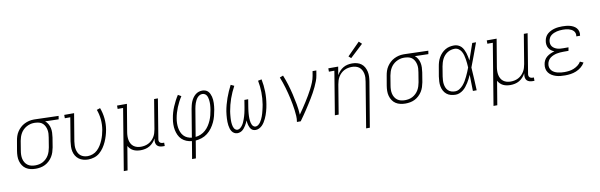

<svg xmlns="http://www.w3.org/2000/svg" viewBox="-57 -1354 6715 2148"><g transform="rotate(-10 3300.0 -280.0)"><path d="M248 8Q218 8 189.5 1.5Q161 -5 138 -20Q115 -35 99.5 -58.5Q84 -82 76.5 -109.5Q69 -137 69.5 -166.5Q70 -196 75 -226L94 -336Q98 -362 106.5 -388Q115 -414 130.5 -437.5Q146 -461 167 -480.5Q188 -500 213 -512.5Q238 -525 264.5 -531.5Q291 -538 318 -538Q322 -538 325.5 -538Q329 -538 333 -538L601 -530L595 -492L442 -496Q461 -481 474 -458.5Q487 -436 492.5 -411Q498 -386 497 -358.5Q496 -331 492 -304L474 -194Q469 -168 460.5 -141.5Q452 -115 437 -91Q422 -67 400.5 -47Q379 -27 354 -14.5Q329 -2 301.5 3Q274 8 248 8ZM248 -30Q270 -30 292.5 -34.5Q315 -39 335.5 -50Q356 -61 373.5 -78Q391 -95 402.5 -115Q414 -135 421 -157Q428 -179 432 -201L450 -311Q454 -333 455 -355Q456 -377 452 -397.5Q448 -418 439 -437Q430 -456 415.5 -470Q401 -484 381 -491Q361 -498 339 -499L326 -500Q324 -500 321 -500Q318 -500 315 -500Q293 -500 271.5 -494Q250 -488 230 -477Q210 -466 193 -449.5Q176 -433 164.5 -413Q153 -393 146 -372Q139 -351 135 -329L117 -219Q113 -196 112.5 -172.5Q112 -149 117 -127Q122 -105 133.5 -86Q145 -67 162.5 -54Q180 -41 202.5 -35.5Q225 -30 248 -30Z M843 8Q815 8 787.5 0.5Q760 -7 738.5 -23Q717 -39 703 -62Q689 -85 683 -112Q677 -139 678 -168Q679 -197 683 -226L727 -492H665V-530H777L725 -219Q722 -197 721 -174Q720 -151 724 -130Q728 -109 737.5 -89.5Q747 -70 763 -56.5Q779 -43 800.5 -36.5Q822 -30 844 -30Q873 -30 902.5 -41Q932 -52 954.5 -73.5Q977 -95 993.5 -121.5Q1010 -148 1022 -176.5Q1034 -205 1042 -233.5Q1050 -262 1055 -291Q1065 -351 1059.5 -409.5Q1054 -468 1034 -522L1073 -535Q1095 -477 1101.5 -413.5Q1108 -350 1097 -285Q1091 -251 1081 -218Q1071 -185 1056.5 -152.5Q1042 -120 1021.5 -90Q1001 -60 973.5 -36.5Q946 -13 911.5 -2.5Q877 8 843 8Z M1212 205 1327 -492H1265V-530H1377L1325 -219Q1321 -196 1320.5 -173Q1320 -150 1324 -128.5Q1328 -107 1338.5 -87.5Q1349 -68 1366 -55Q1383 -42 1404.5 -36Q1426 -30 1449 -30Q1471 -30 1493 -34.5Q1515 -39 1535.5 -49.5Q1556 -60 1573 -76.5Q1590 -93 1602 -112.5Q1614 -132 1620.5 -153.5Q1627 -175 1631 -197L1686 -530H1729L1655 -81Q1653 -71 1654.5 -61Q1656 -51 1662 -44Q1668 -37 1677.5 -33.5Q1687 -30 1697 -30H1712V8H1691Q1673 8 1655.5 3Q1638 -2 1626.5 -14.5Q1615 -27 1612 -45Q1609 -63 1612 -81L1614 -95Q1601 -71 1582.5 -50.5Q1564 -30 1540.5 -16.5Q1517 -3 1491 2.5Q1465 8 1440 8Q1418 8 1396.5 4Q1375 0 1357 -9Q1339 -18 1324.5 -32.5Q1310 -47 1300 -65L1255 205Z M1988 205 2021 7Q1989 4 1959.5 -8Q1930 -20 1908 -41Q1886 -62 1873 -90.5Q1860 -119 1854 -149.5Q1848 -180 1848.5 -213.5Q1849 -247 1855 -279Q1860 -312 1869.5 -344.5Q1879 -377 1892 -408Q1905 -439 1921 -470Q1937 -501 1956 -530L1992 -509Q1974 -482 1959 -453Q1944 -424 1932 -394.5Q1920 -365 1911 -334.5Q1902 -304 1897 -274Q1892 -247 1891.5 -219.5Q1891 -192 1895 -166Q1899 -140 1909 -116Q1919 -92 1936 -73.5Q1953 -55 1977 -44.5Q2001 -34 2027 -31L2080 -350Q2084 -370 2089 -390.5Q2094 -411 2102.5 -431Q2111 -451 2123.5 -469Q2136 -487 2153 -501.5Q2170 -516 2190.5 -523Q2211 -530 2232 -530Q2250 -530 2267.5 -524Q2285 -518 2297 -505.5Q2309 -493 2316.5 -477Q2324 -461 2328.5 -443.5Q2333 -426 2334.5 -408Q2336 -390 2335.5 -371Q2335 -352 2333 -333.5Q2331 -315 2328 -296Q2322 -261 2313 -226.5Q2304 -192 2288.5 -158.5Q2273 -125 2250.5 -94.5Q2228 -64 2198.5 -41Q2169 -18 2134 -6.5Q2099 5 2064 8L2031 205ZM2070 -32Q2101 -35 2130 -47.5Q2159 -60 2183 -81.5Q2207 -103 2224.5 -130Q2242 -157 2254 -185Q2266 -213 2273.5 -242.5Q2281 -272 2286 -302Q2288 -316 2290 -330.5Q2292 -345 2292.5 -359.5Q2293 -374 2292.5 -388.5Q2292 -403 2290 -416.5Q2288 -430 2284 -443.5Q2280 -457 2272.5 -468Q2265 -479 2252.5 -485.5Q2240 -492 2226 -492Q2210 -492 2195 -484Q2180 -476 2169 -463Q2158 -450 2150.5 -435Q2143 -420 2137.5 -405Q2132 -390 2128.5 -374.5Q2125 -359 2122 -344Z M2539 8Q2519 8 2502.5 -1.5Q2486 -11 2476 -26.5Q2466 -42 2460.5 -60Q2455 -78 2452.5 -97Q2450 -116 2449.5 -135.5Q2449 -155 2450 -174.5Q2451 -194 2453 -214Q2455 -234 2458 -254Q2464 -290 2474 -327Q2484 -364 2496.5 -399.5Q2509 -435 2524.5 -470Q2540 -505 2557 -538L2595 -520Q2578 -488 2563 -455Q2548 -422 2536 -387.5Q2524 -353 2515 -318Q2506 -283 2500 -248Q2498 -235 2496.5 -222.5Q2495 -210 2494 -197.5Q2493 -185 2492 -172.5Q2491 -160 2491 -148Q2491 -136 2491.5 -123.5Q2492 -111 2494 -99Q2496 -87 2499 -75.5Q2502 -64 2508 -54Q2514 -44 2524 -37Q2534 -30 2546 -30Q2563 -30 2577.5 -42Q2592 -54 2602.5 -69Q2613 -84 2620 -100Q2627 -116 2633 -132Q2639 -148 2644 -165Q2649 -182 2653 -198.5Q2657 -215 2660 -231.5Q2663 -248 2666 -265L2679 -345H2722L2709 -265Q2707 -252 2705 -238.5Q2703 -225 2701.5 -211.5Q2700 -198 2699 -185Q2698 -172 2697.5 -158.5Q2697 -145 2697.5 -132Q2698 -119 2699.5 -106Q2701 -93 2704 -80.5Q2707 -68 2712.5 -57Q2718 -46 2728 -38Q2738 -30 2752 -30Q2768 -30 2782.5 -41.5Q2797 -53 2807 -67.5Q2817 -82 2824.5 -97.5Q2832 -113 2838 -129Q2844 -145 2848.5 -161Q2853 -177 2857 -193.5Q2861 -210 2864.5 -226Q2868 -242 2871 -259Q2882 -328 2881 -395.5Q2880 -463 2867 -530L2908 -538Q2922 -468 2923.5 -397Q2925 -326 2913 -254Q2910 -234 2905.5 -214Q2901 -194 2895.5 -174.5Q2890 -155 2883 -135.5Q2876 -116 2867 -97Q2858 -78 2846.5 -59.5Q2835 -41 2820 -26Q2805 -11 2785.5 -1.5Q2766 8 2746 8Q2731 8 2718 3Q2705 -2 2696 -12Q2687 -22 2681.5 -34Q2676 -46 2672 -59Q2668 -72 2666 -86Q2664 -100 2663 -114Q2657 -100 2650 -86Q2643 -72 2635 -59Q2627 -46 2617 -33.5Q2607 -21 2595 -11.5Q2583 -2 2568 3Q2553 8 2539 8Z M3215 0Q3221 -34 3219 -68.5Q3217 -103 3212.5 -137Q3208 -171 3202 -204Q3196 -237 3189 -269.5Q3182 -302 3173.5 -334.5Q3165 -367 3156 -398.5Q3147 -430 3136 -461.5Q3125 -493 3113 -523L3152 -538Q3174 -484 3191.5 -427Q3209 -370 3222.5 -312Q3236 -254 3247 -195Q3258 -136 3261 -75Q3283 -106 3305 -138.5Q3327 -171 3347.5 -203.5Q3368 -236 3387.5 -269Q3407 -302 3424.5 -336Q3442 -370 3456.5 -405.5Q3471 -441 3477 -477L3486 -530H3529L3520 -477Q3515 -445 3503 -413.5Q3491 -382 3476.5 -351Q3462 -320 3445.5 -290Q3429 -260 3411 -230.5Q3393 -201 3374.5 -172Q3356 -143 3337 -114Q3318 -85 3298 -56.5Q3278 -28 3258 0Z M3965 205 4050 -311Q4054 -334 4055 -357Q4056 -380 4051.5 -401.5Q4047 -423 4036.5 -442.5Q4026 -462 4009.5 -475Q3993 -488 3971 -494Q3949 -500 3926 -500Q3904 -500 3882 -495.5Q3860 -491 3839.5 -480.5Q3819 -470 3802 -453.5Q3785 -437 3773 -417.5Q3761 -398 3754.5 -376.5Q3748 -355 3744 -333L3689 0H3646L3727 -492H3665V-530H3777L3761 -435Q3774 -459 3793 -479.5Q3812 -500 3835 -513.5Q3858 -527 3884 -532.5Q3910 -538 3935 -538Q3964 -538 3991 -531Q4018 -524 4039.5 -507.5Q4061 -491 4074 -467.5Q4087 -444 4093 -417Q4099 -390 4098 -361.5Q4097 -333 4092 -304L4007 205ZM3937 -598 3910 -622 4052 -765 4084 -735Z M4448 8Q4418 8 4389.5 1.5Q4361 -5 4338 -20Q4315 -35 4299.5 -58.5Q4284 -82 4276.5 -109.5Q4269 -137 4269.5 -166.5Q4270 -196 4275 -226L4294 -336Q4298 -362 4306.5 -388Q4315 -414 4330.5 -437.5Q4346 -461 4367 -480.5Q4388 -500 4413 -512.5Q4438 -525 4464.5 -531.5Q4491 -538 4518 -538Q4522 -538 4525.5 -538Q4529 -538 4533 -538L4801 -530L4795 -492L4642 -496Q4661 -481 4674 -458.5Q4687 -436 4692.5 -411Q4698 -386 4697 -358.5Q4696 -331 4692 -304L4674 -194Q4669 -168 4660.5 -141.5Q4652 -115 4637 -91Q4622 -67 4600.5 -47Q4579 -27 4554 -14.5Q4529 -2 4501.5 3Q4474 8 4448 8ZM4448 -30Q4470 -30 4492.5 -34.5Q4515 -39 4535.5 -50Q4556 -61 4573.5 -78Q4591 -95 4602.5 -115Q4614 -135 4621 -157Q4628 -179 4632 -201L4650 -311Q4654 -333 4655 -355Q4656 -377 4652 -397.5Q4648 -418 4639 -437Q4630 -456 4615.5 -470Q4601 -484 4581 -491Q4561 -498 4539 -499L4526 -500Q4524 -500 4521 -500Q4518 -500 4515 -500Q4493 -500 4471.5 -494Q4450 -488 4430 -477Q4410 -466 4393 -449.5Q4376 -433 4364.5 -413Q4353 -393 4346 -372Q4339 -351 4335 -329L4317 -219Q4313 -196 4312.5 -172.5Q4312 -149 4317 -127Q4322 -105 4333.5 -86Q4345 -67 4362.5 -54Q4380 -41 4402.5 -35.5Q4425 -30 4448 -30Z M5018 8Q4990 8 4963 1Q4936 -6 4915.5 -23Q4895 -40 4882.5 -63.5Q4870 -87 4865 -114Q4860 -141 4861.5 -169Q4863 -197 4867 -226L4886 -336Q4890 -361 4897.5 -386Q4905 -411 4918.5 -435Q4932 -459 4951 -479Q4970 -499 4993.5 -513Q5017 -527 5042.5 -532.5Q5068 -538 5094 -538Q5117 -538 5138 -529.5Q5159 -521 5174 -506Q5189 -491 5199 -471Q5209 -451 5216 -430Q5223 -409 5227 -387Q5231 -365 5235 -343Q5251 -390 5267.5 -436.5Q5284 -483 5300 -530H5343Q5318 -463 5294 -395.5Q5270 -328 5243 -261Q5248 -196 5251 -130.5Q5254 -65 5257 0H5214Q5213 -46 5212 -92Q5211 -138 5210 -184Q5200 -162 5189.5 -140.5Q5179 -119 5166 -99Q5153 -79 5138 -59.5Q5123 -40 5104 -25Q5085 -10 5063 -1Q5041 8 5018 8ZM5018 -30Q5044 -30 5067.5 -44.5Q5091 -59 5109 -79.5Q5127 -100 5140.5 -123Q5154 -146 5165.5 -170Q5177 -194 5187.5 -218.5Q5198 -243 5207 -268Q5206 -292 5203.5 -316Q5201 -340 5197.5 -363.5Q5194 -387 5187.5 -410Q5181 -433 5169.5 -453Q5158 -473 5138 -486.5Q5118 -500 5094 -500Q5073 -500 5052 -494.5Q5031 -489 5012 -477Q4993 -465 4978 -448Q4963 -431 4953 -411Q4943 -391 4937 -370.5Q4931 -350 4927 -329L4909 -219Q4906 -197 4904.5 -175Q4903 -153 4906 -132Q4909 -111 4917 -91.5Q4925 -72 4940 -57.5Q4955 -43 4975.5 -36.5Q4996 -30 5018 -30Z M5412 205 5527 -492H5465V-530H5577L5525 -219Q5521 -196 5520.5 -173Q5520 -150 5524 -128.5Q5528 -107 5538.5 -87.5Q5549 -68 5566 -55Q5583 -42 5604.5 -36Q5626 -30 5649 -30Q5671 -30 5693 -34.5Q5715 -39 5735.5 -49.5Q5756 -60 5773 -76.5Q5790 -93 5802 -112.5Q5814 -132 5820.5 -153.5Q5827 -175 5831 -197L5886 -530H5929L5855 -81Q5853 -71 5854.5 -61Q5856 -51 5862 -44Q5868 -37 5877.5 -33.5Q5887 -30 5897 -30H5912V8H5891Q5873 8 5855.5 3Q5838 -2 5826.5 -14.5Q5815 -27 5812 -45Q5809 -63 5812 -81L5814 -95Q5801 -71 5782.5 -50.5Q5764 -30 5740.5 -16.5Q5717 -3 5691 2.5Q5665 8 5640 8Q5618 8 5596.5 4Q5575 0 5557 -9Q5539 -18 5524.5 -32.5Q5510 -47 5500 -65L5455 205Z M6261 8Q6235 8 6209 5.5Q6183 3 6158.5 -4.5Q6134 -12 6112.5 -25Q6091 -38 6076 -57.5Q6061 -77 6056 -102.5Q6051 -128 6056 -155Q6059 -177 6070.5 -199Q6082 -221 6101.5 -236.5Q6121 -252 6143.5 -262Q6166 -272 6189 -278Q6170 -285 6153.5 -297.5Q6137 -310 6126.5 -327.5Q6116 -345 6113 -367Q6110 -389 6114 -410Q6117 -432 6127.5 -452.5Q6138 -473 6155.5 -488Q6173 -503 6194 -513Q6215 -523 6236.5 -528.5Q6258 -534 6279.5 -536Q6301 -538 6323 -538Q6345 -538 6367 -536Q6389 -534 6409.5 -528.5Q6430 -523 6449 -513Q6468 -503 6481.5 -487.5Q6495 -472 6501 -451Q6507 -430 6503 -408Q6503 -406 6502.5 -404Q6502 -402 6502 -400H6459Q6460 -402 6460 -403.5Q6460 -405 6460 -406Q6463 -422 6458 -437.5Q6453 -453 6442 -464Q6431 -475 6417 -482Q6403 -489 6387.5 -493Q6372 -497 6355.5 -498.5Q6339 -500 6323 -500Q6306 -500 6289 -498.5Q6272 -497 6255 -493Q6238 -489 6221.5 -482Q6205 -475 6190.5 -464Q6176 -453 6167.5 -437Q6159 -421 6156 -404Q6153 -387 6156 -369.5Q6159 -352 6169 -339Q6179 -326 6193.5 -317Q6208 -308 6224 -303Q6240 -298 6257.5 -296.5Q6275 -295 6293 -295H6352L6345 -256H6286Q6267 -256 6248 -254.5Q6229 -253 6210 -249Q6191 -245 6172 -237Q6153 -229 6137 -217Q6121 -205 6111 -187Q6101 -169 6098 -150Q6094 -130 6099 -110.5Q6104 -91 6116.5 -76.5Q6129 -62 6146 -53Q6163 -44 6182 -39Q6201 -34 6221 -32Q6241 -30 6261 -30Q6287 -30 6313.5 -33.5Q6340 -37 6365 -47Q6390 -57 6413 -74Q6436 -91 6450 -115L6488 -98Q6471 -69 6444.5 -47.5Q6418 -26 6387 -13.5Q6356 -1 6324.5 3.5Q6293 8 6261 8Z"/></g></svg>

Font: Iosevka Curly Slab XLtEx
Style: Italic
Weight: 200
Width: 7
Italic angle: -9°
Monospace: yes
Designer: Belleve Invis
Foundry: Belleve Invis
Version: Version 11.1.0; ttfautohint (v1.8.3)